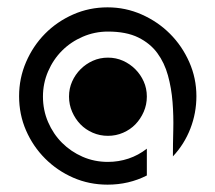

<svg xmlns="http://www.w3.org/2000/svg" viewBox="-20 -441 587 523"><path d="M32 -179Q32 -228 51 -272Q70 -316 102.5 -349Q135 -382 179 -401.5Q223 -421 273 -421Q322 -421 366 -401.5Q410 -382 443 -349Q476 -316 495.5 -272Q515 -228 515 -179Q515 -133 498.5 -90.5Q482 -48 451 -15Q451 -49 452 -87Q453 -125 450 -163Q447 -201 437.5 -235.5Q428 -270 408.5 -296.5Q389 -323 356.5 -339Q324 -355 274 -355Q238 -355 205.5 -341Q173 -327 149 -303Q125 -279 111 -246.5Q97 -214 97 -178Q97 -141 111 -108.5Q125 -76 149 -52Q173 -28 205 -14Q237 0 274 0Q303 0 330 -9Q357 -18 380 -36V37Q331 62 273 62Q223 62 179.5 43Q136 24 103 -9Q70 -42 51 -85.5Q32 -129 32 -179ZM274 -284Q296 -284 315 -275.5Q334 -267 348.5 -252.5Q363 -238 371.5 -219Q380 -200 380 -178Q380 -156 371.5 -136.5Q363 -117 349 -102.5Q335 -88 315.5 -79.5Q296 -71 274 -71Q252 -71 232.5 -79.5Q213 -88 199 -102.5Q185 -117 176.5 -136.5Q168 -156 168 -178Q168 -200 176.5 -219Q185 -238 199.5 -252.5Q214 -267 233 -275.5Q252 -284 274 -284Z"/></svg>

Font: Googee
Style: Regular
Weight: 400
Designer: Peter Wiegel
Foundry: CATFonts Peter Wiegel
Version: 1.000